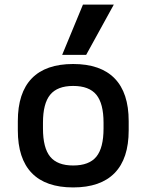

<svg xmlns="http://www.w3.org/2000/svg" viewBox="-20 -810 640 840"><path d="M300 10Q180 10 119 -53Q58 -116 58 -240V-280Q58 -404 119 -467Q180 -530 300 -530Q420 -530 481.5 -467Q543 -404 543 -280V-240Q543 -116 481.5 -53Q420 10 300 10ZM300 -86Q370 -86 401.5 -124.5Q433 -163 433 -248V-273Q433 -357 401.5 -395.5Q370 -434 300 -434Q231 -434 199.5 -395.5Q168 -357 168 -273V-248Q168 -163 199.5 -124.5Q231 -86 300 -86ZM357 -570H252L343 -790H478Z"/></svg>

Font: M PLUS Code Latin Expanded Medium
Style: Regular
Weight: 500
Width: 7
Designer: Coji Morishita
Foundry: UNDERFOREST DESIGN
Version: Version 1.002; ttfautohint (v1.8.3)